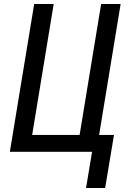

<svg xmlns="http://www.w3.org/2000/svg" viewBox="-20 -755 640 955"><path d="M503 180H408L438 0H29L150 -735H247L140 -84H376L483 -735H580L473 -84H547Z"/></svg>

Font: Iosevka Custom Medium
Style: Italic
Weight: 500
Italic angle: -9°
Designer: Belleve Invis
Foundry: Belleve Invis
Version: Version 27.0.1